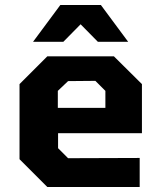

<svg xmlns="http://www.w3.org/2000/svg" viewBox="-20 -747 647 767"><path d="M112 -580 221 -727H383L492 -580H371L302 -650L233 -580ZM169 0 58 -111V-411L169 -522H435L547 -411V-215H212V-155L252 -115L538 -116V0ZM211 -316H401V-384L361 -424L252 -423L211 -384Z"/></svg>

Font: Tomorrow SemiBold
Style: Regular
Weight: 600
Designer: Tony de Marco, Monica Rizzolli
Foundry: Just in Type
Version: Version 2.002